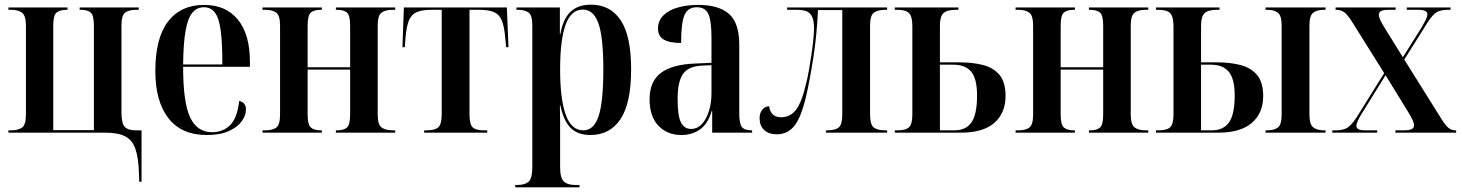

<svg xmlns="http://www.w3.org/2000/svg" viewBox="-20 -568 6258 822"><path d="M575 175Q573 107 559.5 69Q546 31 515.5 15.5Q485 0 431 0H16V-10H28Q58 -10 74.5 -22Q91 -34 91 -77V-458Q91 -501 74.5 -513.5Q58 -526 28 -526H16V-536H269V-526H266Q236 -526 222 -514Q208 -502 208 -458V-11H382V-458Q382 -502 368.5 -514Q355 -526 327 -526H321V-536H574V-526H563Q532 -526 516 -514Q500 -502 500 -458V-89Q500 -39 514.5 -24.5Q529 -10 561 -10H586V210H576Z M865 10Q757 10 701 -62Q645 -134 645 -264Q645 -405 699.5 -476Q754 -547 854 -547Q947 -547 998.5 -484Q1050 -421 1050 -303V-282H764Q764 -129 794 -65.5Q824 -2 888 -2Q935 -2 965.5 -32.5Q996 -63 1004 -136Q1033 -129 1033 -99Q1033 -74 1015 -49Q997 -24 960 -7Q923 10 865 10ZM932 -292Q932 -383 925 -436.5Q918 -490 900.5 -513.5Q883 -537 853 -537Q823 -537 803.5 -513.5Q784 -490 774.5 -436.5Q765 -383 764 -292Z M1104 0V-10H1116Q1147 -10 1163 -22Q1179 -34 1179 -78V-458Q1179 -502 1162.5 -514Q1146 -526 1116 -526H1104V-536H1358V-526H1353Q1324 -526 1310.5 -514Q1297 -502 1297 -458V-280H1479V-458Q1479 -502 1465.5 -514Q1452 -526 1423 -526H1418V-536H1672V-526H1660Q1630 -526 1613.5 -514Q1597 -502 1597 -458V-78Q1597 -35 1613.5 -22.5Q1630 -10 1661 -10H1672V0H1418V-10H1423Q1452 -10 1465.5 -22Q1479 -34 1479 -78V-270H1297V-78Q1297 -34 1311 -22Q1325 -10 1354 -10H1358V0Z M1796 0V-10H1807Q1842 -10 1856.5 -23Q1871 -36 1871 -79V-526H1826Q1787 -526 1764 -516Q1741 -506 1730.5 -480Q1720 -454 1716 -406L1713 -366H1703L1709 -536H2150L2157 -366H2147L2143 -406Q2139 -454 2128.5 -480Q2118 -506 2095 -516Q2072 -526 2033 -526H1990V-79Q1990 -36 2003.5 -23Q2017 -10 2051 -10H2066V0Z M2186 234V224H2193Q2228 224 2243.5 209.5Q2259 195 2259 148V-460Q2259 -503 2242.5 -514.5Q2226 -526 2198 -526H2191V-536H2377V-422H2379Q2390 -486 2422 -517Q2454 -548 2510 -548Q2593 -548 2637.5 -481Q2682 -414 2682 -271Q2682 -126 2636.5 -58Q2591 10 2508 10Q2452 10 2422 -21.5Q2392 -53 2379 -117H2377Q2378 -83 2378 -49.5Q2378 -16 2378 18V147Q2378 194 2394 209Q2410 224 2444 224H2461V234ZM2477 -10Q2523 -10 2543 -71.5Q2563 -133 2563 -271Q2563 -409 2542 -468Q2521 -527 2475 -527Q2425 -527 2401.5 -462Q2378 -397 2378 -271Q2378 -144 2402 -77Q2426 -10 2477 -10Z M2897 10Q2837 10 2799 -29.5Q2761 -69 2761 -143Q2761 -219 2809 -255.5Q2857 -292 2955 -296L3026 -299V-407Q3026 -480 3012.5 -508.5Q2999 -537 2963 -537Q2925 -537 2910.5 -503.5Q2896 -470 2896 -384Q2847 -384 2822 -398.5Q2797 -413 2797 -446Q2797 -479 2820 -502Q2843 -525 2882.5 -536Q2922 -547 2970 -547Q3057 -547 3101 -508.5Q3145 -470 3145 -376V-83Q3145 -39 3156 -24.5Q3167 -10 3198 -10H3200V0H3029V-93H3027Q3011 -38 2977 -14Q2943 10 2897 10ZM2939 -16Q2965 -16 2984.5 -36.5Q3004 -57 3015 -92Q3026 -127 3026 -168V-289L2984 -287Q2926 -284 2903.5 -250.5Q2881 -217 2881 -144Q2881 -73 2895 -44.5Q2909 -16 2939 -16Z M3306 7Q3271 7 3251.5 -11.5Q3232 -30 3232 -62Q3232 -85 3244 -99Q3256 -113 3273 -113Q3279 -66 3325 -66Q3363 -66 3388 -98Q3413 -130 3433 -218Q3438 -238 3443.5 -269.5Q3449 -301 3454 -334.5Q3459 -368 3462 -398Q3465 -428 3465 -446Q3465 -482 3455.5 -499Q3446 -516 3429.5 -521Q3413 -526 3392 -526H3350V-536H3778V-526H3772Q3737 -526 3721 -513.5Q3705 -501 3705 -460V-78Q3705 -35 3720.5 -22.5Q3736 -10 3770 -10H3778V0H3516V-10H3522Q3556 -10 3571 -22.5Q3586 -35 3586 -78V-525H3482Q3477 -416 3462 -320.5Q3447 -225 3431 -155Q3409 -63 3380 -28Q3351 7 3306 7Z M3811 0V-10H3822Q3859 -10 3872.5 -24Q3886 -38 3886 -77V-455Q3886 -497 3872 -511.5Q3858 -526 3822 -526H3811V-536H4083V-526H4072Q4035 -526 4019.5 -512Q4004 -498 4004 -458V-301H4089Q4143 -301 4187.5 -290Q4232 -279 4258.5 -248Q4285 -217 4285 -157Q4285 -84 4237 -42Q4189 0 4094 0ZM4066 -10Q4116 -10 4139.5 -44.5Q4163 -79 4163 -159Q4163 -231 4138 -261Q4113 -291 4062 -291H4004V-10Z M4328 0V-10H4340Q4371 -10 4387 -22Q4403 -34 4403 -78V-458Q4403 -502 4386.5 -514Q4370 -526 4340 -526H4328V-536H4582V-526H4577Q4548 -526 4534.5 -514Q4521 -502 4521 -458V-280H4703V-458Q4703 -502 4689.5 -514Q4676 -526 4647 -526H4642V-536H4896V-526H4884Q4854 -526 4837.5 -514Q4821 -502 4821 -458V-78Q4821 -35 4837.5 -22.5Q4854 -10 4885 -10H4896V0H4642V-10H4647Q4676 -10 4689.5 -22Q4703 -34 4703 -78V-270H4521V-78Q4521 -34 4535 -22Q4549 -10 4578 -10H4582V0Z M4929 0V-10H4940Q4977 -10 4990.5 -24Q5004 -38 5004 -77V-455Q5004 -497 4990 -511.5Q4976 -526 4940 -526H4929V-536H5201V-526H5190Q5153 -526 5137.5 -512Q5122 -498 5122 -458V-301H5192Q5245 -301 5289.5 -290Q5334 -279 5361 -248Q5388 -217 5388 -157Q5388 -84 5339.5 -42Q5291 0 5196 0ZM5398 0V-10H5405Q5435 -10 5451 -22Q5467 -34 5467 -78V-458Q5467 -501 5451 -513.5Q5435 -526 5406 -526H5398V-536H5655V-526H5648Q5618 -526 5602 -513.5Q5586 -501 5586 -458V-78Q5586 -36 5602 -23Q5618 -10 5648 -10H5655V0ZM5168 -10Q5218 -10 5242 -44.5Q5266 -79 5266 -159Q5266 -231 5240.5 -261Q5215 -291 5165 -291H5122V-10Z M5684 0V-10H5698Q5730 -10 5748 -21Q5766 -32 5789 -67L5906 -255L5767 -477Q5749 -505 5735 -515.5Q5721 -526 5701 -526H5698V-536H5955V-526H5927Q5902 -526 5892.5 -520.5Q5883 -515 5883 -505Q5883 -489 5906 -452L5986 -323L6066 -450Q6077 -469 6084 -483Q6091 -497 6091 -507Q6091 -526 6052 -526H6003V-536H6190V-526H6179Q6148 -526 6130.5 -515.5Q6113 -505 6092 -472L5992 -313L6151 -59Q6169 -30 6182 -20Q6195 -10 6211 -10H6214V0H5954V-10H5988Q6013 -10 6023.5 -15Q6034 -20 6034 -32Q6034 -48 6006 -93L5912 -246L5812 -85Q5787 -45 5787 -29Q5787 -10 5824 -10H5876V0Z"/></svg>

Font: Noto Serif Display Condensed SemiBold
Style: Regular
Weight: 600
Width: 3
Designer: Monotype Design Team
Foundry: Monotype Imaging Inc.
Version: Version 2.009